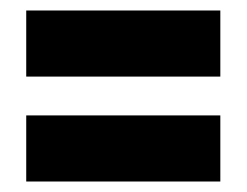

<svg xmlns="http://www.w3.org/2000/svg" viewBox="-20 -521 470 366"><path d="M400 -375H30V-501H400ZM400 -175H30V-301H400Z"/></svg>

Font: Akshar
Style: Bold
Weight: 700
Designer: Tall Chai
Foundry: Tall Chai
Version: Version 1.000